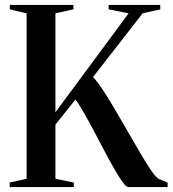

<svg xmlns="http://www.w3.org/2000/svg" viewBox="-20 -763 705 783"><path d="M19.5 0V-18.5L88.5 -34V-708.5L20 -725V-743H279.5V-725L206 -708.5V-305L504.5 -708.5L423 -725V-743H633.5V-724.5L562 -709L359.5 -449Q378.5 -428.5 402 -392.5Q425.5 -356.5 451.2 -312.5Q477 -268.5 503 -223.2Q529 -178 552.5 -138Q576 -98 595 -70Q614 -42 626.5 -33.5L663.5 -18.5V0H503.5Q495 0 480 -20.5Q465 -41 445.8 -74.8Q426.5 -108.5 405.2 -148.8Q384 -189 362.8 -229.2Q341.5 -269.5 322.2 -303.2Q303 -337 287.5 -357L206 -254.5V-34L281 -18.5V0Z"/></svg>

Font: Merriweather 144pt Medium
Style: Regular
Weight: 500
Version: Version 2.100